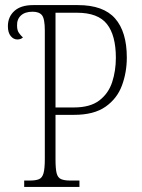

<svg xmlns="http://www.w3.org/2000/svg" viewBox="-20 -734 559 754"><path d="M75 0V-25H97Q121 -25 133.5 -30.5Q146 -36 151 -54Q156 -72 156 -110V-614Q156 -660 145 -674Q134 -688 108 -688Q78 -688 62 -673Q46 -658 47 -633Q47 -615 54.5 -604.5Q62 -594 70 -587Q62 -579 48 -579Q33 -579 22 -592.5Q11 -606 11 -631Q11 -668 36.5 -691Q62 -714 110 -714H286Q386 -714 432 -661.5Q478 -609 478 -508Q478 -450 459 -398.5Q440 -347 394.5 -315Q349 -283 271 -283H198V-108Q198 -71 202.5 -53.5Q207 -36 220 -30.5Q233 -25 256 -25H292V0ZM270 -312Q334 -312 370 -339.5Q406 -367 420.5 -411.5Q435 -456 435 -507Q435 -595 400 -639.5Q365 -684 282 -684H198V-312Z"/></svg>

Font: Noto Serif Condensed ExtraLight
Style: Regular
Weight: 200
Width: 3
Designer: Monotype Design Team
Foundry: Monotype Imaging Inc.
Version: Version 2.013; ttfautohint (v1.8.4.7-5d5b)